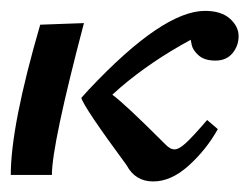

<svg xmlns="http://www.w3.org/2000/svg" viewBox="-28 -328 467 360"><path d="M47.4 -281.7 129.4 -284.7Q69.3 -56.6 69.3 0H-7.8Q-7.8 -92.3 47.4 -281.7ZM209.5 -18.1Q128.9 -127.4 124.5 -144.5L138.7 -160.2Q277.3 -307.6 356.4 -307.6Q386.7 -307.6 403.1 -293Q419.4 -278.3 419.4 -260.3Q419.4 -242.2 408 -228.3Q396.5 -214.4 376 -214.4Q355.5 -214.4 344.5 -224.1Q333.5 -233.9 331.5 -243.7L329.6 -253.4Q254.9 -212.9 197.3 -163.6Q185.1 -152.8 182.6 -150.4Q205.1 -134.3 280.3 -59.1Q290.5 -47.9 299.1 -47.9Q307.6 -47.9 320.8 -60.1Q334 -72.3 360.4 -103L380.4 -85.9Q358.9 -47.4 325.9 -17.6Q293 12.2 259.3 12.2Q225.6 12.2 209.5 -18.1Z"/></svg>

Font: Niconne
Style: Regular
Weight: 400
Designer: Vernon Adams
Foundry: Vernon Adams
Version: Version 1.002